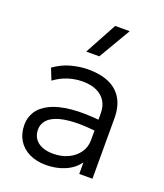

<svg xmlns="http://www.w3.org/2000/svg" viewBox="-141 -848 816 957"><g transform="rotate(20 267.0 -369.0)"><path d="M215.5 15Q163.5 15 125.5 -4Q87.5 -23 67 -57.2Q46.5 -91.5 46.5 -137.5Q46.5 -175.5 66.2 -207.2Q86 -239 128.8 -260.2Q171.5 -281.5 240.5 -288.5Q309.5 -295.5 408.5 -284.5L411 -226Q329.5 -236.5 273.2 -233.5Q217 -230.5 183 -217.5Q149 -204.5 133.8 -184Q118.5 -163.5 118.5 -139Q118.5 -97 148 -73.5Q177.5 -50 230 -50Q274 -50 309 -66.5Q344 -83 364.5 -112Q385 -141 385 -178.5V-320Q385 -357 369 -383.5Q353 -410 322.2 -424.5Q291.5 -439 247.5 -439Q209.5 -439 171.8 -427.5Q134 -416 98 -389.5L74 -450Q118 -481 164.5 -493Q211 -505 253 -505Q319.5 -505 365 -484Q410.5 -463 434 -422Q457.5 -381 457.5 -320.5V0H387.5V-61.5Q361.5 -24.5 316 -4.8Q270.5 15 215.5 15ZM211.5 -585 303.5 -754.5H380.5L281 -585Z"/></g></svg>

Font: Geologica Cursive ExtraLight
Style: Regular
Weight: 250
Designer: Sindre Bremnes, Frode Helland
Foundry: Monokrom Skriftforlag AS
Version: Version 1.010;gftools[0.9.28]